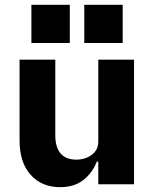

<svg xmlns="http://www.w3.org/2000/svg" viewBox="-20 -763 640 795"><path d="M387 -94H381Q362 -46 324.5 -17Q287 12 229 12Q153 12 107 -39Q61 -90 61 -182V-516H209V-202Q209 -153 231 -127.5Q253 -102 296 -102Q333 -102 360 -122Q387 -142 387 -177V-516H535V0H387ZM488 -743V-585H329V-743ZM269 -743V-585H110V-743Z"/></svg>

Font: iA Writer Quattro V
Style: Regular
Weight: 400
Designer: Mike Abbink, Paul van der Laan, Pieter van Rosmalen, Oliver Reichenstein
Foundry: Information Architects Inc.
Version: Version 2.000